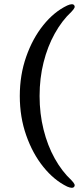

<svg xmlns="http://www.w3.org/2000/svg" viewBox="-20 -759 382 907"><path d="M73.5 -305.5Q73.5 -405 103.8 -491.2Q134 -577.5 184.8 -640.5Q235.5 -703.5 297.5 -733Q323.5 -744.5 330.5 -734Q334.5 -728.5 331.5 -721.8Q328.5 -715 317.5 -703.5Q272.5 -661.5 238.5 -600.2Q204.5 -539 185.8 -464.2Q167 -389.5 167 -305.5Q167 -222 185.8 -146.8Q204.5 -71.5 238.5 -10.5Q272.5 50.5 317.5 92.5Q328.5 104 331.5 110.8Q334.5 117.5 330.5 123Q323.5 133.5 297.5 122.5Q235.5 92.5 184.8 29.5Q134 -33.5 103.8 -119.8Q73.5 -206 73.5 -305.5Z"/></svg>

Font: Fraunces 28pt
Style: Regular
Weight: 400
Version: Version 1.000;[b76b70a41]